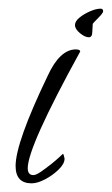

<svg xmlns="http://www.w3.org/2000/svg" viewBox="-20 -417 258 443"><path d="M185 -331Q176 -331 164.5 -340.5Q153 -350 153 -359Q153 -368 163.5 -376.5Q174 -385 188 -391Q202 -397 212 -397Q218 -397 218 -391Q218 -387 207 -376Q195 -364 194 -362L193 -344Q193 -331 185 -331ZM53 6Q16 6 16 -34Q16 -88 90 -242Q118 -303 155 -303Q165 -303 165 -298Q44 -78 44 -29Q44 -13 57 -13Q63 -13 74 -20.5Q85 -28 97 -37.5Q109 -47 117 -54.5Q125 -62 125 -62Q127 -62 129 -51Q129 -39 115 -25.5Q101 -12 83.5 -3Q66 6 53 6Z"/></svg>

Font: Petemoss
Style: Regular
Weight: 400
Designer: Robert E. Leuschke
Foundry: Robert E. Leuschke
Version: Version 1.010; ttfautohint (v1.8.3)